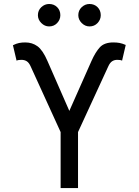

<svg xmlns="http://www.w3.org/2000/svg" viewBox="-20 -952 702 972"><path d="M286.9 0V-283.4L134.9 -616.5Q126.8 -634.6 115.4 -641.9Q104 -649.1 88.1 -649.1Q81.7 -649.1 74.4 -648.1Q67.1 -647 63.9 -644.9L45.5 -723Q62.5 -731.5 76.7 -734.4Q90.9 -737.2 108 -737.2Q143.1 -737.2 169.7 -717.9Q196.4 -698.5 220.2 -643.5L331 -390.6L443.2 -643.5Q463.1 -688.2 485.6 -712.7Q508.2 -737.2 554 -737.2Q571 -737.2 585.2 -734.6Q599.4 -731.9 616.5 -724.4L598 -644.9Q594.8 -647 588.1 -648.1Q581.3 -649.1 573.9 -649.1Q558.9 -649.1 547.8 -641.9Q536.6 -634.6 528.4 -616.5L375 -283.4V0ZM228.7 -818.2Q206.3 -818.2 189.1 -835.4Q171.9 -852.6 171.9 -875Q171.9 -899.5 189.1 -915.7Q206.3 -931.8 228.7 -931.8Q253.2 -931.8 269.4 -915.7Q285.5 -899.5 285.5 -875Q285.5 -852.6 269.4 -835.4Q253.2 -818.2 228.7 -818.2ZM433.2 -818.2Q410.9 -818.2 393.6 -835.4Q376.4 -852.6 376.4 -875Q376.4 -899.5 393.6 -915.7Q410.9 -931.8 433.2 -931.8Q457.7 -931.8 473.9 -915.7Q490.1 -899.5 490.1 -875Q490.1 -852.6 473.9 -835.4Q457.7 -818.2 433.2 -818.2Z"/></svg>

Font: InterMG
Style: Regular
Weight: 400
Designer: Rasmus Andersson
Foundry: rsms
Version: Version 3.019;December 26, 2023;FontCreator 15.0.0.2955 64-b